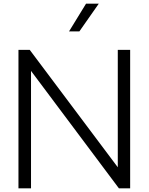

<svg xmlns="http://www.w3.org/2000/svg" viewBox="-20 -1020 805 1040"><path d="M410 -850H354L446 -1000H515ZM685 -750V0H624L148 -636V0H80V-750H141L618 -114V-750Z"/></svg>

Font: Oakes Grotesk Light
Style: Regular
Weight: 300
Designer: Samuel Oakes
Foundry: Samuel Oakes
Version: Version 1.000;PS 001.000;hotconv 1.0.88;makeotf.lib2.5.64775